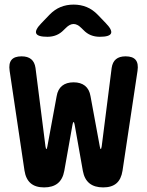

<svg xmlns="http://www.w3.org/2000/svg" viewBox="-20 -805 640 835"><path d="M171.7 10Q134.3 10 113.2 -8.2Q92.2 -26.4 86.5 -63.1L21.9 -497Q17.2 -529 30 -544.5Q42.8 -560 73.8 -560Q100.7 -560 115.7 -547.5Q130.7 -535.1 134.4 -509.5L177.7 -168.5Q179.7 -156.4 181.9 -156.8Q184.1 -157.1 186.1 -168.5L226.4 -386.8Q231.4 -416.7 250.2 -431.9Q269.1 -447 300 -447Q330.9 -447 349.8 -431.9Q368.6 -416.7 373.6 -386.8L413.9 -168.5Q415.9 -157.1 418.1 -156.8Q420.3 -156.4 422.3 -168.5L465.6 -509.5Q469.3 -535.1 484.3 -547.5Q499.3 -560 526.2 -560Q557.2 -560 570 -544.5Q582.8 -529 578.1 -497L512.8 -62.4Q507.1 -25.7 486.6 -7.9Q466 10 428.6 10Q391.2 10 369.1 -7.7Q347.1 -25.4 340.4 -61.4L304.7 -262.7Q302.7 -274.1 300 -274.1Q297.3 -274.1 295.3 -262.7L259.6 -62.1Q252.9 -25.4 231 -7.7Q209.1 10 171.7 10ZM186 -645Q143.9 -645 137.5 -659.8Q131.1 -674.6 160.4 -704.6L195.4 -741Q217.4 -763.7 243.3 -774.3Q269.2 -785 300 -785Q330.8 -785 356.9 -774.3Q382.9 -763.7 404.9 -741L439.6 -704.9Q469.2 -674.6 462.8 -659.8Q456.4 -645 414 -645Q392.8 -645 375.1 -652.1Q357.5 -659.1 342.7 -674.6L333.2 -683.8Q316.4 -700.6 300 -700.6Q283.6 -700.6 266.8 -683.8L257 -674.3Q242.2 -659.1 224.7 -652.1Q207.2 -645 186 -645Z"/></svg>

Font: Maple Mono
Style: Regular
Weight: 400
Monospace: yes
Designer: subframe7536
Version: Version 7.300